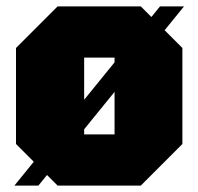

<svg xmlns="http://www.w3.org/2000/svg" viewBox="-20 -580 620 600"><path d="M30 -130V-430L160 -560H420L550 -430V-130L420 0H160ZM243 -160H338V-400H243ZM25 0 480 -560H555L100 0Z"/></svg>

Font: Tektur SemiCondensed Black
Style: Regular
Weight: 900
Width: 4
Designer: Adam Jagosz
Foundry: Adam Jagosz
Version: Version 1.005;gftools[0.9.30]